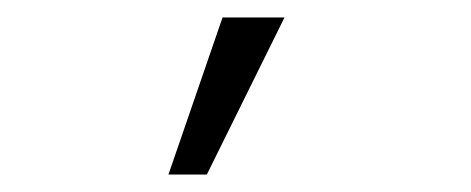

<svg xmlns="http://www.w3.org/2000/svg" viewBox="-20 -124 540 220"><path d="M217 76H173L235 -104H306Z"/></svg>

Font: Ligconsolata
Style: Regular
Weight: 400
Monospace: yes
Designer: Raph Levien, Cyreal, Brenton Simpson
Foundry: Raph Levien, Cyreal, Google
Version: Version 3.001; ttfautohint (v1.8.2.53-6de2)